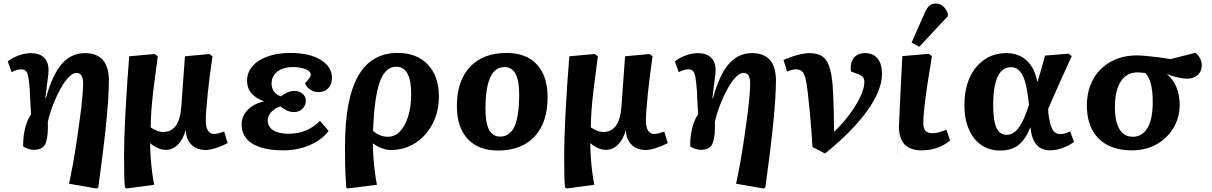

<svg xmlns="http://www.w3.org/2000/svg" viewBox="-20 -838 6870 1088"><path d="M526 230 371 203Q382 154 393.5 90.5Q405 27 415 -41Q425 -109 433.5 -172Q442 -235 446.5 -286Q451 -337 451 -365Q451 -425 413 -425Q393 -425 370 -401.5Q347 -378 324.5 -338Q302 -298 282.5 -249Q263 -200 251 -148Q254 -71 240 -30Q226 11 172 11Q155 11 136.5 4.5Q118 -2 111 -10Q111 -122 156 -191Q152 -251 151 -279.5Q150 -308 149 -327Q145 -376 140.5 -401.5Q136 -427 126.5 -436Q117 -445 101 -445Q75 -445 46 -429L24 -490Q48 -510 85 -523.5Q122 -537 155 -537Q203 -537 229 -512Q255 -487 255 -441Q255 -426 253 -409.5Q251 -393 247 -363.5Q243 -334 237 -282L240 -281Q276 -413 329.5 -475Q383 -537 461 -537Q597 -537 597 -381Q597 -294 582 -143Q567 8 537 225Z M699 230 688 225Q685 197 684 155.5Q683 114 683 39Q683 -48 690.5 -194.5Q698 -341 712 -519L857 -532L874 -519Q859 -409 850 -334.5Q841 -260 837.5 -208.5Q834 -157 834 -116Q849 -106 868 -98Q887 -90 904 -90Q951 -90 977 -126.5Q1003 -163 1008 -241L1028 -519L1167 -532L1184 -519Q1176 -466 1169 -411Q1162 -356 1157 -306Q1152 -256 1149 -216.5Q1146 -177 1146 -157Q1146 -79 1194 -79Q1205 -79 1220 -83Q1235 -87 1250 -93L1270 -27Q1238 -10 1203 1Q1168 12 1146 12Q1095 12 1064.5 -18.5Q1034 -49 1033 -100H1032Q1017 -47 987.5 -18Q958 11 921 11Q893 11 869.5 -1Q846 -13 832 -26H831Q831 10 834 54.5Q837 99 842.5 140.5Q848 182 854 209Z M1585 14Q1471 14 1410 -24Q1349 -62 1349 -133Q1349 -179 1383 -214.5Q1417 -250 1474 -263V-265Q1380 -299 1380 -380Q1380 -427 1410.5 -462.5Q1441 -498 1496.5 -518Q1552 -538 1626 -538Q1733 -538 1797 -499Q1861 -460 1861 -397Q1861 -360 1840 -338Q1819 -316 1784 -316Q1760 -316 1739 -329.5Q1718 -343 1708 -366Q1728 -387 1734.5 -397Q1741 -407 1741 -416Q1741 -433 1712 -445.5Q1683 -458 1641 -458Q1585 -458 1552 -432.5Q1519 -407 1519 -364Q1519 -338 1533 -319Q1547 -300 1572 -292Q1587 -304 1607.5 -313.5Q1628 -323 1647 -323Q1675 -323 1694 -307.5Q1713 -292 1713 -268Q1713 -240 1694 -221.5Q1675 -203 1646 -203Q1623 -203 1604 -212.5Q1585 -222 1569 -235Q1538 -226 1517.5 -203.5Q1497 -181 1497 -156Q1497 -120 1528 -100Q1559 -80 1615 -80Q1721 -80 1793 -153L1842 -96Q1804 -45 1735 -15.5Q1666 14 1585 14Z M1950 230 1942 225Q1939 182 1937.5 150Q1936 118 1935.5 82.5Q1935 47 1935 -7Q1935 -275 2009 -406.5Q2083 -538 2234 -538Q2342 -538 2404.5 -472Q2467 -406 2467 -291Q2467 -205 2431 -136Q2395 -67 2333.5 -27.5Q2272 12 2195 12Q2146 12 2094 -25H2093Q2093 10 2096 53.5Q2099 97 2104.5 138.5Q2110 180 2116 209ZM2178 -63Q2217 -63 2246.5 -93.5Q2276 -124 2293 -178.5Q2310 -233 2310 -305Q2310 -460 2225 -460Q2163 -460 2132 -373Q2101 -286 2094 -96Q2133 -63 2178 -63Z M2802 15Q2691 15 2630 -51Q2569 -117 2569 -237Q2569 -379 2643 -458.5Q2717 -538 2851 -538Q2962 -538 3022.5 -472.5Q3083 -407 3083 -287Q3083 -143 3009 -64Q2935 15 2802 15ZM2814 -64Q2869 -64 2895.5 -121.5Q2922 -179 2922 -305Q2922 -458 2839 -458Q2731 -458 2731 -222Q2731 -141 2751.5 -102.5Q2772 -64 2814 -64Z M3193 230 3182 225Q3179 197 3178 155.5Q3177 114 3177 39Q3177 -48 3184.5 -194.5Q3192 -341 3206 -519L3351 -532L3368 -519Q3353 -409 3344 -334.5Q3335 -260 3331.5 -208.5Q3328 -157 3328 -116Q3343 -106 3362 -98Q3381 -90 3398 -90Q3445 -90 3471 -126.5Q3497 -163 3502 -241L3522 -519L3661 -532L3678 -519Q3670 -466 3663 -411Q3656 -356 3651 -306Q3646 -256 3643 -216.5Q3640 -177 3640 -157Q3640 -79 3688 -79Q3699 -79 3714 -83Q3729 -87 3744 -93L3764 -27Q3732 -10 3697 1Q3662 12 3640 12Q3589 12 3558.5 -18.5Q3528 -49 3527 -100H3526Q3511 -47 3481.5 -18Q3452 11 3415 11Q3387 11 3363.5 -1Q3340 -13 3326 -26H3325Q3325 10 3328 54.5Q3331 99 3336.5 140.5Q3342 182 3348 209Z M4306 230 4151 203Q4162 154 4173.5 90.5Q4185 27 4195 -41Q4205 -109 4213.5 -172Q4222 -235 4226.5 -286Q4231 -337 4231 -365Q4231 -425 4193 -425Q4173 -425 4150 -401.5Q4127 -378 4104.5 -338Q4082 -298 4062.5 -249Q4043 -200 4031 -148Q4034 -71 4020 -30Q4006 11 3952 11Q3935 11 3916.5 4.5Q3898 -2 3891 -10Q3891 -122 3936 -191Q3932 -251 3931 -279.5Q3930 -308 3929 -327Q3925 -376 3920.5 -401.5Q3916 -427 3906.5 -436Q3897 -445 3881 -445Q3855 -445 3826 -429L3804 -490Q3828 -510 3865 -523.5Q3902 -537 3935 -537Q3983 -537 4009 -512Q4035 -487 4035 -441Q4035 -426 4033 -409.5Q4031 -393 4027 -363.5Q4023 -334 4017 -282L4020 -281Q4056 -413 4109.5 -475Q4163 -537 4241 -537Q4377 -537 4377 -381Q4377 -294 4362 -143Q4347 8 4317 225Z M4655 32 4584 -5Q4581 -52 4578.5 -86Q4576 -120 4573.5 -151Q4571 -182 4567.5 -218.5Q4564 -255 4558 -308Q4552 -364 4544.5 -393.5Q4537 -423 4524 -434Q4511 -445 4490 -445Q4468 -445 4440 -433L4420 -498Q4457 -515 4498 -526Q4539 -537 4567 -537Q4609 -537 4636 -521Q4663 -505 4677.5 -466Q4692 -427 4698 -358Q4700 -329 4702 -285.5Q4704 -242 4705 -192Q4706 -142 4706 -91Q4755 -137 4793.5 -189Q4832 -241 4855 -289.5Q4878 -338 4878 -372Q4878 -391 4870.5 -400.5Q4863 -410 4845 -417L4802 -433Q4796 -481 4817.5 -509Q4839 -537 4881 -537Q4928 -537 4953 -506.5Q4978 -476 4978 -420Q4978 -327 4895 -211Q4812 -95 4655 32Z M5202 14Q5074 14 5074 -122Q5077 -187 5081.5 -284.5Q5086 -382 5093 -520L5243 -533L5261 -520Q5247 -436 5235.5 -361Q5224 -286 5218 -228.5Q5212 -171 5212 -142Q5212 -111 5224.5 -97Q5237 -83 5265 -83Q5281 -83 5301.5 -88.5Q5322 -94 5343 -103L5364 -42Q5297 14 5202 14ZM5074 -124V-122Q5070 -43 5068.5 -6.5Q5067 30 5066.5 35.5Q5066 41 5066.5 25.5Q5067 10 5068.5 -16Q5070 -42 5071 -68.5Q5072 -95 5073 -111.5Q5074 -128 5074 -124ZM5189 -573 5146 -597 5220 -765Q5234 -795 5247 -806.5Q5260 -818 5283 -818Q5327 -818 5351 -763V-746Z M5648 15Q5586 15 5540.5 -16.5Q5495 -48 5470 -106Q5445 -164 5445 -242Q5445 -331 5474.5 -397Q5504 -463 5558 -500Q5612 -537 5683 -537Q5753 -537 5798.5 -494.5Q5844 -452 5858 -374H5859Q5865 -393 5870.5 -411.5Q5876 -430 5883.5 -456Q5891 -482 5902 -523L6036 -534L6053 -520Q6017 -442 5982.5 -364.5Q5948 -287 5920 -222V-203Q5928 -133 5943.5 -105.5Q5959 -78 5989 -78Q6014 -78 6044 -94L6066 -34Q6037 -12 6000.5 1Q5964 14 5932 14Q5881 14 5853.5 -18Q5826 -50 5819 -116H5818Q5791 -47 5751 -16Q5711 15 5648 15ZM5685 -74Q5723 -74 5753 -114.5Q5783 -155 5811 -244L5808 -271Q5796 -372 5773 -414.5Q5750 -457 5709 -457Q5608 -457 5608 -241Q5608 -154 5626.5 -114Q5645 -74 5685 -74Z M6395 14Q6271 14 6204 -54.5Q6137 -123 6139 -248Q6141 -331 6177 -393Q6213 -455 6276.5 -489.5Q6340 -524 6424 -524Q6444 -524 6475.5 -521Q6507 -518 6543 -513.5Q6579 -509 6613 -503L6754 -539Q6770 -527 6780 -507.5Q6790 -488 6790 -469Q6790 -434 6767 -413Q6744 -392 6707 -392Q6689 -392 6657 -398.5Q6625 -405 6596 -417L6595 -415Q6628 -389 6646.5 -343.5Q6665 -298 6665 -244Q6664 -169 6628.5 -111Q6593 -53 6532.5 -19.5Q6472 14 6395 14ZM6399 -63Q6452 -63 6481.5 -111.5Q6511 -160 6512 -251Q6514 -378 6471 -424Q6459 -425 6447.5 -426.5Q6436 -428 6429 -428Q6367 -428 6333.5 -380Q6300 -332 6298 -243Q6296 -155 6322 -109Q6348 -63 6399 -63Z"/></svg>

Font: Literata 7pt
Style: Bold Italic
Weight: 700
Italic angle: -2°
Designer: Latin by Veronika Burian and Jose Scaglione. Greek by Irene Vlachou. Cyrillic by Vera Evstafieva
Foundry: TypeTogether
Version: Version 3.002